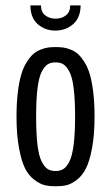

<svg xmlns="http://www.w3.org/2000/svg" viewBox="-20 -667 401 693"><path d="M179.7 -556.6Q142.6 -556.6 116.2 -579.8Q89.8 -603 89.8 -647.5H127.9Q127.9 -623.5 143.3 -611.6Q158.7 -599.6 180.7 -599.6Q202.6 -599.6 218 -611.6Q233.4 -623.5 233.4 -647.5H271Q270.5 -603 243.9 -579.8Q217.3 -556.6 179.7 -556.6ZM39.6 -246.6Q39.6 -294.4 44.2 -332.8Q48.8 -371.1 56.4 -397Q64 -422.9 75.7 -441.7Q87.4 -460.4 98.9 -470.9Q110.4 -481.4 125.7 -487.5Q141.1 -493.7 153.3 -495.4Q165.5 -497.1 181.2 -497.1Q196.3 -497.1 208.7 -495.4Q221.2 -493.7 236.3 -487.5Q251.5 -481.4 262.7 -470.9Q273.9 -460.4 285.6 -441.7Q297.4 -422.9 304.7 -397Q312 -371.1 316.7 -332.8Q321.3 -294.4 321.3 -246.6Q321.3 -180.7 312.3 -132.6Q303.2 -84.5 290 -58.6Q276.9 -32.7 256.8 -17.6Q236.8 -2.4 220 1.5Q203.1 5.4 181.2 5.4Q159.2 5.4 142.1 1.5Q125 -2.4 104.5 -17.6Q84 -32.7 70.8 -58.6Q57.6 -84.5 48.6 -132.6Q39.6 -180.7 39.6 -246.6ZM180.7 -49.8Q197.3 -49.8 208.7 -56.9Q220.2 -64 230.5 -84Q240.7 -104 245.8 -144.5Q251 -185.1 251 -246.6Q251 -308.6 245.8 -349.1Q240.7 -389.6 230.2 -408.9Q219.7 -428.2 208.5 -435.1Q197.3 -441.9 180.7 -441.9Q164.1 -441.9 152.6 -435.1Q141.1 -428.2 130.9 -408.7Q120.6 -389.2 115.5 -348.9Q110.4 -308.6 110.4 -246.6Q110.4 -185.1 115.2 -144.5Q120.1 -104 130.4 -84Q140.6 -64 152.1 -56.9Q163.6 -49.8 180.7 -49.8Z"/></svg>

Font: BenchNine
Style: Regular
Weight: 400
Designer: Vernon Adams
Foundry: Vernon Adams
Version: Version 1 ; ttfautohint (v0.92.18-e454-dirty) -l 8 -r 50 -G 